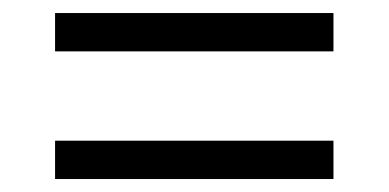

<svg xmlns="http://www.w3.org/2000/svg" viewBox="-20 -505 599 296"><path d="M494.1 -288.1V-229H64.9V-288.1ZM494.1 -484.9V-425.8H64.9V-484.9Z"/></svg>

Font: Droid-TTFautohint Serif
Style: Regular
Weight: 400
Foundry: Ascender Corporation
Version: Version 1.00; ttfautohint (v1.00rc1.4-1a1c-dirty) -l 8 -r 50